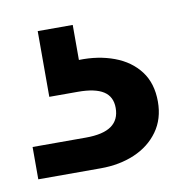

<svg xmlns="http://www.w3.org/2000/svg" viewBox="-45 -49 329 351"><g transform="rotate(-10 120.0 126.5)"><path d="M0 260V200H99Q131 200 146.5 189Q162 178 162 156Q162 135 146.5 125Q131 115 99 115H46V-7H111V58Q147 57 176.5 68Q206 79 223 101.5Q240 124 240 158Q240 190 223.5 213Q207 236 179 248Q151 260 116 260Z"/></g></svg>

Font: DM Sans 9pt Medium
Style: Regular
Weight: 500
Version: Version 4.004;gftools[0.9.30]